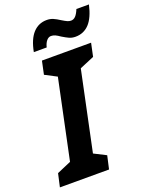

<svg xmlns="http://www.w3.org/2000/svg" viewBox="-196 -1008 848 1094"><g transform="rotate(-20 228.0 -461.5)"><path d="M-10 -80 76 -117 177 -597 106 -634 123 -714H421L404 -634L316 -597L215 -117L288 -80L270 0H-28ZM227 -922Q248 -922 265.5 -914.5Q283 -907 306 -892Q324 -881 335 -876Q346 -871 357 -871Q373 -871 385 -883.5Q397 -896 408 -923H484Q467 -847 433.5 -811.5Q400 -776 350 -776Q329 -776 312.5 -783.5Q296 -791 273 -805Q256 -817 244 -822.5Q232 -828 219 -828Q204 -828 192 -814Q180 -800 174 -775H96Q110 -849 143.5 -885.5Q177 -922 227 -922Z"/></g></svg>

Font: Noto Sans Display
Style: Bold Italic
Weight: 700
Italic angle: -12°
Designer: Monotype Design team
Foundry: Monotype Imaging Inc.
Version: Version 1.000